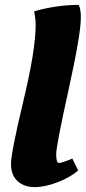

<svg xmlns="http://www.w3.org/2000/svg" viewBox="-20 -754 351 786"><path d="M126 -652Q126 -674 120 -708Q214 -734 302 -734Q311 -718 311 -682Q311 -614 260.5 -385.5Q210 -157 210 -122Q210 -87 222 -87Q232 -87 265 -100L276 -105L300 -56Q268 -28 216 -8Q164 12 121.5 12Q79 12 52 -12.5Q25 -37 25 -83Q25 -129 75.5 -339.5Q126 -550 126 -652Z"/></svg>

Font: Oleo Script Swash Caps
Style: Bold
Weight: 700
Designer: Soytutype
Foundry: Soytutype
Version: Version 1.002